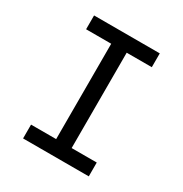

<svg xmlns="http://www.w3.org/2000/svg" viewBox="-170 -858 939 987"><g transform="rotate(30 300.0 -365.0)"><path d="M495 0V-82H346V-648H495V-730H105V-648H254V-82H105V0Z"/></g></svg>

Font: Tekne LDO
Style: Regular
Weight: 400
Monospace: yes
Designer: Alessio Laiso, Mario Rullo, Paolo Rosset
Foundry: Alessio Laiso
Version: Version 1.000;hotconv 1.0.109;makeotfexe 2.5.65596